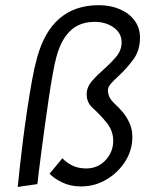

<svg xmlns="http://www.w3.org/2000/svg" viewBox="-20 -720 612 742"><path d="M48.5 2.5Q51.5 -28 56.8 -76Q62 -124 69.2 -181.2Q76.5 -238.5 85.2 -296.8Q94 -355 103.2 -406.5Q112.5 -458 122.5 -494Q177.5 -700 362 -700Q406.5 -700 442.8 -684.5Q479 -669 500 -640.8Q521 -612.5 521 -574.5Q521 -524.5 494.8 -489.5Q468.5 -454.5 441 -429Q422.5 -412 409.8 -398Q397 -384 397 -371Q397 -358 403.2 -344.5Q409.5 -331 429.5 -313Q440.5 -303 455 -285.8Q469.5 -268.5 480.5 -244.5Q491.5 -220.5 491.5 -190.5Q491.5 -139.5 463.8 -96Q436 -52.5 391 -26Q346 0.5 293.5 0.5Q252 0.5 220 -15.2Q188 -31 171.5 -48.5L221 -108.5Q236 -92 259.2 -80.5Q282.5 -69 313 -69Q358.5 -69 388 -101Q417.5 -133 417.5 -176Q417.5 -215 391.5 -246.8Q365.5 -278.5 337 -304Q315 -324.5 315 -355.5Q315 -383 334.8 -406Q354.5 -429 380 -451Q406 -474 428 -499.5Q450 -525 450 -556.5Q450 -592 419.2 -613.8Q388.5 -635.5 346.5 -635.5Q287.5 -635.5 251.5 -600.8Q215.5 -566 198 -500Q191.5 -476.5 184 -435Q176.5 -393.5 168.8 -342Q161 -290.5 153.8 -237.2Q146.5 -184 140.2 -136.2Q134 -88.5 129.8 -54.5Q125.5 -20.5 124.5 -8.5Z"/></svg>

Font: Grandstander Light
Style: Italic
Weight: 300
Italic angle: -15°
Designer: Tyler Finck
Foundry: Etcetera Type Co
Version: Version 1.200; ttfautohint (v1.8.3)